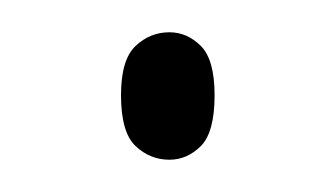

<svg xmlns="http://www.w3.org/2000/svg" viewBox="-20 -93 208 119"><path d="M85 6Q73 6 64 -2.5Q55 -11 55 -34Q55 -56 64 -64.5Q73 -73 85 -73Q96 -73 104.5 -64.5Q113 -56 113 -34Q113 -11 104.5 -2.5Q96 6 85 6Z"/></svg>

Font: Noto Serif Armenian Condensed Thin
Style: Regular
Weight: 100
Width: 3
Designer: Monotype Design Team
Foundry: Monotype Imaging Inc.
Version: Version 2.008; ttfautohint (v1.8.4.7-5d5b)